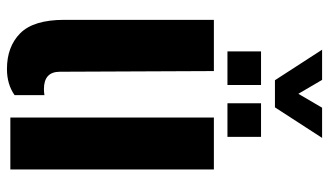

<svg xmlns="http://www.w3.org/2000/svg" viewBox="-222 -738 969 566"><g transform="rotate(90 263.0 -454.5)"><path d="M38 -159V-600H189L191 -146Q191 -99 242 -99Q251 -99 260 -100.5V-12.5Q228 10 183 10Q117 10 77.5 -29.2Q38 -68.5 38 -159ZM326 0V-600H479V0ZM284 -640V-739H383V-640ZM131 -640V-739H230V-640ZM216 -780 126 -919H215L256 -849L297 -919H386L296 -780Z"/></g></svg>

Font: Big Shoulders Stencil Text Black
Style: Regular
Weight: 900
Designer: Patric King
Foundry: XO Type Co
Version: Version 1.000